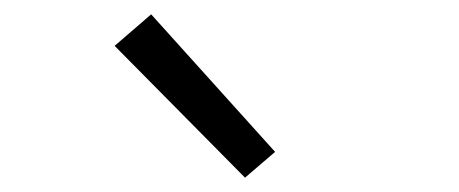

<svg xmlns="http://www.w3.org/2000/svg" viewBox="-20 -816 640 268"><path d="M322 -568 140 -752 191 -796 364 -604Z"/></svg>

Font: Iosevka Slab Light Extended
Style: Regular
Weight: 300
Width: 7
Monospace: yes
Designer: Belleve Invis
Foundry: Belleve Invis
Version: Version 11.1.0; ttfautohint (v1.8.3)